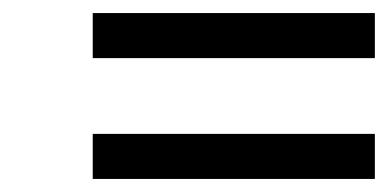

<svg xmlns="http://www.w3.org/2000/svg" viewBox="-20 -398 600 294"><path d="M122 -309V-378H554V-309ZM122 -124V-193H554V-124Z"/></svg>

Font: Titillium Web
Style: Italic
Weight: 400
Italic angle: -13°
Version: Version 1.002;PS 57.000;hotconv 1.0.70;makeotf.lib2.5.55311